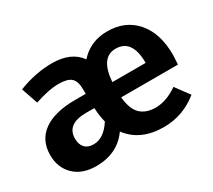

<svg xmlns="http://www.w3.org/2000/svg" viewBox="-111 -749 1076 969"><g transform="rotate(-30 427.5 -265.0)"><path d="M821 -277Q821 -267 818 -222H487Q494 -150 526 -120Q558 -90 613 -90Q676 -90 742 -136L801 -56Q712 16 600 16Q464 16 395 -76Q330 16 206 16Q125 16 78 -29.5Q31 -75 31 -148Q31 -235 95.5 -281Q160 -327 280 -327H341V-352Q341 -401 319.5 -420Q298 -439 247 -439Q189 -439 107 -411L74 -507Q173 -546 270 -546Q381 -546 431 -476Q493 -546 592 -546Q697 -546 759 -474.5Q821 -403 821 -277ZM681 -311V-317Q679 -449 585 -449Q497 -449 487 -311ZM249 -86Q309 -86 355 -158Q345 -195 343 -240V-243H296Q181 -243 181 -158Q181 -124 198.5 -105Q216 -86 249 -86Z"/></g></svg>

Font: FiraGO SemiBold
Style: Regular
Weight: 600
Designer: bBox Type
Foundry: bBox Type GmbH
Version: Version 1.001;PS 001.001;hotconv 1.0.88;makeotf.lib2.5.64775